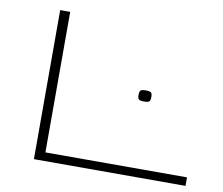

<svg xmlns="http://www.w3.org/2000/svg" viewBox="-77 -794 1033 888"><g transform="rotate(10 439.0 -350.0)"><path d="M136 0V-700H183V-40H848V0ZM561 -377Q561 -393 566.5 -398Q572 -403 591 -403Q610 -403 615.5 -398Q621 -393 621 -377Q621 -361 615.5 -356Q610 -351 591 -351Q572 -351 566.5 -356Q561 -361 561 -377Z"/></g></svg>

Font: Georama ExtraExtended ExtraLight
Style: Regular
Weight: 200
Width: 8
Designer: Jean-Baptiste Levee
Foundry: Production Type
Version: Version 1.000